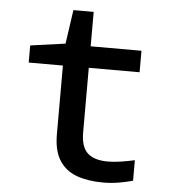

<svg xmlns="http://www.w3.org/2000/svg" viewBox="-51 -727 701 783"><g transform="rotate(5 300.0 -335.0)"><path d="M399 10Q338 10 292 -6.5Q246 -23 220.5 -62.5Q195 -102 195 -170V-451H55V-521L198 -541L218 -680H301V-539H509V-451H301V-187Q301 -127 328.5 -102Q356 -77 411 -77Q437 -77 465.5 -81.5Q494 -86 521 -92V-8Q493 0 462 5Q431 10 399 10Z"/></g></svg>

Font: Noto Sans Mono Medium
Style: Regular
Weight: 500
Designer: Monotype Design Team
Foundry: Monotype Imaging Inc.
Version: Version 2.014